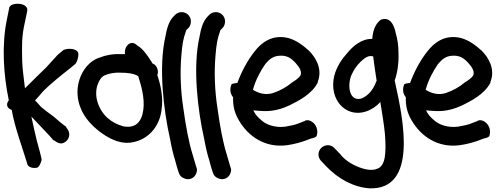

<svg xmlns="http://www.w3.org/2000/svg" viewBox="-22 -762 2701 1046"><path d="M16 -658C-14 -516 -3 -355 26 -215C15 -203 12 -184 26 -172C30 -168 36 -165 42 -163C57 -71 103 51 124 122L128 136C138 152 161 155 178 152C196 149 205 108 205 108L202 93C200 81 191 51 178 2C168 -38 159 -80 149 -127C173 -100 252 -20 270 3L272 2C308 31 327 19 345 1C363 -24 355 -50 340 -66L338 -72L328 -79C320 -85 299 -101 270 -127C242 -147 219 -165 201 -180C190 -194 179 -204 169 -215C183 -230 196 -244 213 -265C248 -301 315 -355 360 -390L389 -414C398 -426 405 -446 405 -468C405 -483 388 -496 357 -496C343 -496 333 -493 324 -490L322 -488L292 -463C279 -449 230 -395 230 -395C190 -357 151 -317 114 -281C108 -335 100 -387 99 -426C97 -516 96 -564 113 -638L126 -701C132 -728 104 -739 85 -741C66 -743 38 -740 29 -723Z M411 -329C384 -245 411 -166 451 -114C482 -73 528 -36 568 -14C602 5 653 25 706 12C786 -5 847 -71 858 -163C869 -233 852 -303 835 -353C844 -374 834 -400 818 -412H816L807 -418C805 -423 802 -429 797 -435C781 -461 756 -496 728 -513L720 -519C690 -545 653 -511 659 -467H636C594 -469 554 -462 520 -448C465 -431 427 -379 411 -329ZM510 -204C487 -274 518 -338 547 -351C569 -361 602 -368 634 -366H635C677 -366 709 -361 731 -347C747 -296 767 -230 759 -165C750 -96 715 -61 649 -74C584 -92 532 -135 510 -204Z M879 -562C841 -396 869 -162 904 -7C913 42 922 80 932 111C941 144 944 157 950 173C958 200 970 204 978 208C1001 221 1032 213 1044 189C1049 179 1055 165 1048 150L1044 137C1041 126 1037 111 1028 82C1006 12 990 -76 977 -171C962 -265 958 -368 966 -459C971 -521 976 -550 990 -589C991 -593 992 -596 993 -598L1004 -609C1015 -620 1018 -634 1018 -646C1018 -675 994 -696 968 -696C954 -696 941 -690 933 -682L924 -673C896 -645 886 -601 879 -562Z M1065 -562C1027 -396 1055 -162 1090 -7C1099 42 1108 80 1118 111C1127 144 1130 157 1136 173C1144 200 1156 204 1164 208C1187 221 1218 213 1230 189C1235 179 1241 165 1234 150L1230 137C1227 126 1223 111 1214 82C1192 12 1176 -76 1163 -171C1148 -265 1144 -368 1152 -459C1157 -521 1162 -550 1176 -589C1177 -593 1178 -596 1179 -598L1190 -609C1201 -620 1204 -634 1204 -646C1204 -675 1180 -696 1154 -696C1140 -696 1127 -690 1119 -682L1110 -673C1082 -645 1072 -601 1065 -562Z M1240 -304C1226 -273 1235 -248 1248 -232C1246 -183 1257 -145 1279 -107C1330 -19 1422 45 1542 29C1577 24 1607 16 1637 6L1674 -8C1689 -10 1697 -15 1701 -19L1702 -18C1715 -53 1699 -84 1680 -97C1668 -106 1655 -110 1640 -105L1639 -103L1600 -88C1584 -82 1562 -77 1532 -72C1478 -65 1429 -82 1403 -106C1384 -122 1368 -138 1358 -161C1373 -159 1393 -158 1412 -157C1469 -154 1518 -171 1555 -188C1605 -213 1677 -249 1709 -312V-316C1737 -387 1697 -450 1661 -486C1629 -515 1592 -543 1548 -555C1461 -576 1401 -530 1363 -479C1328 -435 1294 -373 1271 -310C1255 -309 1246 -306 1240 -304ZM1356 -273C1369 -323 1398 -378 1424 -414C1447 -441 1466 -455 1496 -458C1542 -463 1567 -443 1590 -417C1609 -396 1624 -372 1615 -351C1608 -339 1588 -324 1568 -312C1541 -289 1506 -269 1468 -256C1428 -242 1386 -253 1356 -273Z M1713 80C1713 92 1718 105 1727 114C1737 125 1746 134 1756 145C1820 211 1900 257 1990 264C2256 274 2174 -115 2133 -301L2130 -315L2128 -323C2143 -364 2151 -418 2149 -471C2149 -510 2144 -549 2135 -577C2134 -579 2122 -676 2057 -656C2050 -654 2045 -648 2041 -644C2019 -622 2009 -589 2006 -550C1947 -552 1898 -508 1870 -473C1842 -442 1813 -402 1799 -349C1768 -218 1863 -120 1970 -154C2001 -164 2028 -182 2050 -206C2059 -150 2070 -85 2075 -33C2083 73 2078 141 2034 157H2033C2009 169 1969 163 1934 149C1892 133 1854 108 1830 76L1800 45C1792 37 1782 29 1764 29C1737 29 1713 51 1713 80ZM1898 -364C1913 -396 1938 -425 1964 -444C1981 -456 1993 -459 2011 -455C2016 -415 2023 -365 2030 -322L2027 -316C2011 -273 1984 -241 1949 -226C1876 -203 1867 -309 1898 -364Z M2181 -304C2167 -273 2176 -248 2189 -232C2187 -183 2198 -145 2220 -107C2271 -19 2363 45 2483 29C2518 24 2548 16 2578 6L2615 -8C2630 -10 2638 -15 2642 -19L2643 -18C2656 -53 2640 -84 2621 -97C2609 -106 2596 -110 2581 -105L2580 -103L2541 -88C2525 -82 2503 -77 2473 -72C2419 -65 2370 -82 2344 -106C2325 -122 2309 -138 2299 -161C2314 -159 2334 -158 2353 -157C2410 -154 2459 -171 2496 -188C2546 -213 2618 -249 2650 -312V-316C2678 -387 2638 -450 2602 -486C2570 -515 2533 -543 2489 -555C2402 -576 2342 -530 2304 -479C2269 -435 2235 -373 2212 -310C2196 -309 2187 -306 2181 -304ZM2297 -273C2310 -323 2339 -378 2365 -414C2388 -441 2407 -455 2437 -458C2483 -463 2508 -443 2531 -417C2550 -396 2565 -372 2556 -351C2549 -339 2529 -324 2509 -312C2482 -289 2447 -269 2409 -256C2369 -242 2327 -253 2297 -273Z"/></svg>

Font: Stray Cat
Style: ExBlkCn
Weight: 1000
Version: Version 1.0